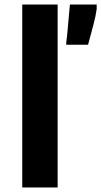

<svg xmlns="http://www.w3.org/2000/svg" viewBox="-20 -826 446 846"><path d="M78 0V-806H234V0ZM272 -629V-640Q275 -659 277.5 -689Q280 -719 283 -751Q286 -783 288 -806H406V-786Q402 -756 391 -714.5Q380 -673 368 -629Z"/></svg>

Font: Menbere
Style: Regular
Weight: 400
Designer: Aleme Tadesse
Foundry: Sorkin Type Co
Version: Version 1.000